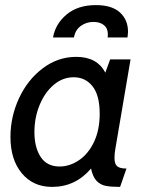

<svg xmlns="http://www.w3.org/2000/svg" viewBox="-20 -723 580 753"><path d="M21 -186Q21 -265 54.5 -337.5Q88 -410 147.5 -455Q207 -500 279 -500Q361 -500 393 -438L412 -490H492L433 -143Q429 -122 429 -104Q429 -80 439.5 -71Q450 -62 476 -62L451 10Q416 10 395 6Q374 2 359 -13.5Q344 -29 337 -62Q276 10 184 10Q110 10 65.5 -43.5Q21 -97 21 -186ZM371 -277Q371 -349 343 -384.5Q315 -420 269 -420Q226 -420 191 -390.5Q156 -361 135.5 -311.5Q115 -262 115 -205Q115 -145 139.5 -107.5Q164 -70 214 -70Q253 -70 289.5 -94.5Q326 -119 348.5 -166Q371 -213 371 -277ZM482 -599Q482 -592 480 -576H402Q403 -580 403 -589Q403 -612 387.5 -624.5Q372 -637 347 -637Q318 -637 296.5 -621Q275 -605 270 -576H188Q197 -629 241 -666Q285 -703 356 -703Q419 -703 450.5 -674Q482 -645 482 -599Z"/></svg>

Font: Cabin
Style: Italic
Weight: 400
Italic angle: -7°
Designer: Pablo Impallari
Foundry: Pablo Impallari. http://www.impallari.com Igino Marini. http://www.ikern.com
Version: Version 2.200